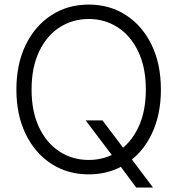

<svg xmlns="http://www.w3.org/2000/svg" viewBox="-20 -758 781 846"><path d="M357.4 -227.5H431.6L524.4 -104.5L540 -83.5L654.3 68.4H580.1L497.1 -43.5L481.4 -63.5ZM371.1 10.3Q277.8 10.3 205.8 -36.6Q133.8 -83.5 93 -167.7Q52.2 -252 52.2 -363.3Q52.2 -475.6 93 -559.6Q133.8 -643.6 205.8 -690.7Q277.8 -737.8 371.1 -737.8Q464.4 -737.8 536.1 -690.7Q607.9 -643.6 648.4 -559.6Q689 -475.6 689 -363.3Q689 -252 648.4 -167.7Q607.9 -83.5 536.1 -36.6Q464.4 10.3 371.1 10.3ZM371.1 -53.2Q442.4 -53.2 499.3 -90.1Q556.2 -127 589.4 -196.5Q622.6 -266.1 622.6 -363.3Q622.6 -460.9 589.4 -530.5Q556.2 -600.1 499.3 -637.2Q442.4 -674.3 371.1 -674.3Q299.8 -674.3 242.7 -637.5Q185.5 -600.6 152.3 -530.8Q119.1 -460.9 119.1 -363.3Q119.1 -266.6 152.1 -197Q185.1 -127.4 242.2 -90.3Q299.3 -53.2 371.1 -53.2Z"/></svg>

Font: Inter 24pt Light
Style: Regular
Weight: 300
Designer: Rasmus Andersson
Foundry: rsms
Version: Version 4.001;git-66647c0bb